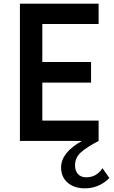

<svg xmlns="http://www.w3.org/2000/svg" viewBox="-20 -770 622 1049"><path d="M540 148.8 577.5 202.5Q518.8 262.5 432.5 258.8Q377.5 255 345.6 224.4Q313.8 193.8 313.8 145Q313.8 63.8 427.5 0H88.8V-750H518.8V-638.8H211.2V-431.2H477.5V-318.8H211.2V-111.2H518.8V0Q453.8 33.8 421.9 62.5Q390 91.2 390 133.8Q390 163.8 406.2 181.2Q422.5 198.8 451.2 198.8Q507.5 198.8 540 148.8Z"/></svg>

Font: Now Medium
Style: Regular
Weight: 500
Designer: Alfredo Marco Pradil
Foundry: Alfredo Marco Pradil
Version: Version 1.002;PS 001.002;hotconv 1.0.88;makeotf.lib2.5.64775